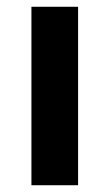

<svg xmlns="http://www.w3.org/2000/svg" viewBox="-20 -548 324 568"><path d="M73 -528H211V0H73Z"/></svg>

Font: Be Vietnam
Style: Bold
Weight: 700
Designer: Gabriel Lam
Foundry: TypeRant
Version: Version 4.000